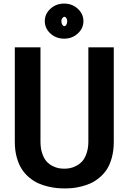

<svg xmlns="http://www.w3.org/2000/svg" viewBox="-20 -1032 728 1063"><path d="M609.9 -246.1Q609.9 -198.2 599.1 -159.2Q588.4 -120.1 571.3 -94Q554.2 -67.9 530 -48.1Q505.9 -28.3 481.9 -17.3Q458 -6.3 429.9 0.5Q401.9 7.3 380.6 9.3Q359.4 11.2 336.9 11.2Q314.5 11.2 293 9Q271.5 6.8 243.2 0Q214.8 -6.8 190.7 -17.8Q166.5 -28.8 142.3 -48.8Q118.2 -68.8 101.1 -95Q84 -121.1 73 -159.9Q62 -198.7 62 -246.1V-770H204.1V-248Q204.1 -210.4 213.9 -182.1Q223.6 -153.8 237.8 -138.2Q252 -122.6 271 -113Q290 -103.5 305.4 -100.8Q320.8 -98.1 336.9 -98.1Q352.1 -98.1 367.7 -101.1Q383.3 -104 402.1 -113.8Q420.9 -123.5 435.1 -138.9Q449.2 -154.3 459 -182.1Q468.8 -210 469.2 -246.1V-770H609.9ZM319.8 -915Q319.8 -903.3 325 -895.3Q330.1 -887.2 336.9 -887.2Q342.8 -887.2 347.4 -895.3Q352.1 -903.3 352.1 -915Q352.1 -924.3 347.4 -931.6Q342.8 -939 336.9 -939Q330.6 -939 325.2 -931.6Q319.8 -924.3 319.8 -915ZM259.3 -846.4Q228 -875 228 -915Q228 -955.1 259.3 -983.6Q290.5 -1012.2 335 -1012.2Q379.4 -1012.2 410.6 -983.6Q441.9 -955.1 441.9 -915Q441.9 -875 410.6 -846.4Q379.4 -817.9 335 -817.9Q290.5 -817.9 259.3 -846.4Z"/></svg>

Font: Junction Bold
Style: Bold
Weight: 700
Designer: Caroline Hadilaksono
Foundry: Caroline Hadilaksono
Version: Version 001.001